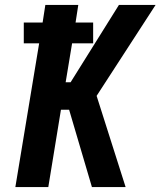

<svg xmlns="http://www.w3.org/2000/svg" viewBox="-20 -755 648 775"><path d="M42 0 138 -580H76V-664H152L163 -735H296L285 -664H356V-580H271L245 -423H265L460 -735H608L370 -368L487 0H351L259 -312H226L175 0Z"/></svg>

Font: Iosevka Curly XBdExObl
Style: Regular
Weight: 800
Width: 7
Italic angle: -9°
Monospace: yes
Designer: Belleve Invis
Foundry: Belleve Invis
Version: Version 11.1.0; ttfautohint (v1.8.3)